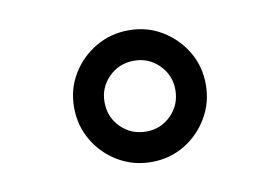

<svg xmlns="http://www.w3.org/2000/svg" viewBox="-48 -740 695 478"><g transform="rotate(-10 300.0 -500.5)"><path d="M301 -334Q255 -334 217 -356.5Q179 -379 156.5 -417Q134 -455 134 -501Q134 -547 156.5 -584.5Q179 -622 217 -644.5Q255 -667 301 -667Q347 -667 384.5 -644.5Q422 -622 444.5 -584.5Q467 -547 467 -501Q467 -455 444.5 -417Q422 -379 384.5 -356.5Q347 -334 301 -334ZM301 -411Q338 -411 364 -437Q390 -463 390 -501Q390 -538 364 -564Q338 -590 301 -590Q263 -590 237 -564Q211 -538 211 -501Q211 -463 237 -437Q263 -411 301 -411Z"/></g></svg>

Font: Epunda Sans
Style: Bold
Weight: 700
Designer: Simon Atzbach
Foundry: typofactur
Version: Version 2.204; ttfautohint (v1.8.4.7-5d5b)